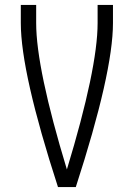

<svg xmlns="http://www.w3.org/2000/svg" viewBox="-20 -755 540 775"><path d="M214 0Q64 -462 64 -662V-735H126V-662Q126 -479 250 -71Q374 -479 374 -662V-735H436V-662Q436 -462 286 0Z"/></svg>

Font: Iosevka SS01 Light
Style: Regular
Weight: 300
Monospace: yes
Designer: Belleve Invis
Foundry: Belleve Invis
Version: 2.3.3; ttfautohint (v1.8.3)